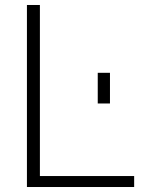

<svg xmlns="http://www.w3.org/2000/svg" viewBox="-20 -750 626 770"><path d="M140 -730V-44H518V0H88V-730ZM372 -335V-458H421V-335Z"/></svg>

Font: M PLUS 1p Light
Style: Regular
Weight: 300
Version: Version 1.061